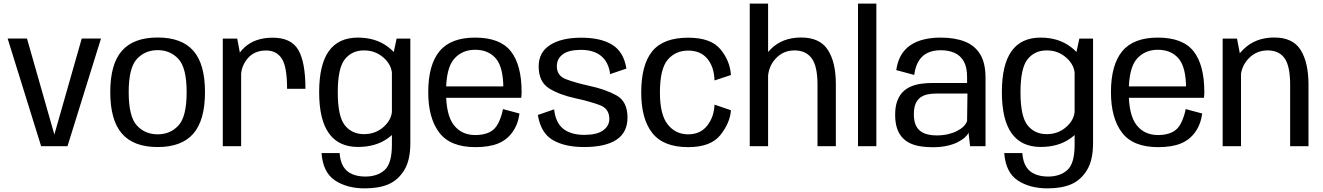

<svg xmlns="http://www.w3.org/2000/svg" viewBox="-20 -805 7282 1057"><path d="M206.5 0H351.5L536 -593H430L279 -63.5H279.5L128.5 -593H22Z M848 4.5Q980.5 4.5 1044.5 -69.5Q1108.5 -143.5 1108.5 -298Q1108.5 -452.5 1044.5 -525.5Q980.5 -598.5 848 -598.5Q715.5 -598.5 651.2 -525.5Q587 -452.5 587 -298Q587 -143.5 651.2 -69.5Q715.5 4.5 848 4.5ZM848 -65.5Q778.5 -65.5 733.5 -114.2Q688.5 -163 688.5 -297.5Q688.5 -431.5 733.5 -480.2Q778.5 -529 848 -529Q917.5 -529 962.5 -480.2Q1007.5 -431.5 1007.5 -297.5Q1007.5 -163 962.5 -114.2Q917.5 -65.5 848 -65.5Z M1560.5 -316H1661.5Q1661.5 -463 1622.2 -530.2Q1583 -597.5 1481.5 -597.5Q1384 -597.5 1326 -544Q1268 -490.5 1268 -414.5L1307 -386Q1307 -440.5 1343.8 -483.8Q1380.5 -527 1445 -527Q1502 -527 1531.2 -482.5Q1560.5 -438 1560.5 -316ZM1206.5 0H1307.5V-478L1286 -592.5H1206.5Z M1988 232Q2065 232 2117.8 209.8Q2170.5 187.5 2204.8 132.8Q2239 78 2239 -17V-592.5H2163.5L2137.5 -471.5V-7.5Q2137.5 95 2097.5 131Q2057.5 167 1991 167Q1951 167 1919.8 154Q1888.5 141 1870.8 112.8Q1853 84.5 1849.5 37.5H1750Q1758 144.5 1824.2 188.2Q1890.5 232 1988 232ZM1951 4Q2048.5 4 2115.2 -43.8Q2182 -91.5 2182 -146L2138 -200Q2138 -148 2092.8 -107.2Q2047.5 -66.5 1984 -66.5Q1917.5 -66.5 1878.5 -115.2Q1839.5 -164 1839.5 -297Q1839.5 -430 1878.5 -478.8Q1917.5 -527.5 1984 -527.5Q2047.5 -527.5 2092.8 -486.5Q2138 -445.5 2138 -394L2181.5 -445.5Q2181.5 -498 2114.5 -548Q2047.5 -598 1950 -598Q1843.5 -598 1790.2 -523.5Q1737 -449 1737 -297.5Q1737 -146 1790.8 -71Q1844.5 4 1951 4Z M2597 5V-61.5Q2521 -61.5 2478.2 -116.8Q2435.5 -172 2435.5 -297.5Q2435.5 -430 2479.8 -480.5Q2524 -531 2595.5 -531Q2669 -531 2710 -482.8Q2751 -434.5 2751 -318.5L2756.5 -329.5H2424.5V-266.5H2849.5Q2851.5 -281.5 2851.5 -299Q2851.5 -447.5 2792.2 -522.8Q2733 -598 2595.5 -598Q2461.5 -598 2399.5 -522.8Q2337.5 -447.5 2337.5 -297.5Q2337.5 -155 2398.2 -75Q2459 5 2597 5ZM2597 -61.5V5Q2672 5 2720.8 -14.5Q2769.5 -34 2800.5 -76.5Q2831.5 -119 2840 -180L2749 -204.5Q2740.5 -161 2722.8 -126Q2705 -91 2672.8 -76.2Q2640.5 -61.5 2597 -61.5Z M3195.5 4.5Q3313 4.5 3373.8 -35.8Q3434.5 -76 3434.5 -158Q3434.5 -246.5 3373.2 -280.2Q3312 -314 3222 -333Q3145 -350 3095.2 -369.2Q3045.5 -388.5 3045.5 -440Q3045.5 -481.5 3078.2 -506Q3111 -530.5 3178.5 -530.5Q3248.5 -530.5 3289.5 -496.8Q3330.5 -463 3339 -397L3428.5 -427.5Q3414 -519 3351 -558.2Q3288 -597.5 3180 -597.5Q3071 -597.5 3008.2 -557.2Q2945.5 -517 2945.5 -440Q2945.5 -355 3002.2 -319Q3059 -283 3150 -263.5Q3229 -246 3281.8 -226.5Q3334.5 -207 3334.5 -150.5Q3334.5 -111.5 3300 -87Q3265.5 -62.5 3197 -62.5Q3124.5 -62.5 3081.8 -95.2Q3039 -128 3030.5 -203L2941 -172Q2957 -73 3023 -34.2Q3089 4.5 3195.5 4.5Z M3768.5 5Q3893 5 3946 -61.8Q3999 -128.5 4004 -198L3913.5 -229Q3911.5 -163 3874 -114.2Q3836.5 -65.5 3768.5 -65.5Q3699 -65.5 3656 -119.8Q3613 -174 3613 -295.5Q3613 -425.5 3655.8 -476Q3698.5 -526.5 3768.5 -526.5Q3837 -526.5 3874.2 -481.5Q3911.5 -436.5 3913.5 -362L4004 -392Q3999 -470 3946.2 -533.8Q3893.5 -597.5 3768.5 -597.5Q3632 -597.5 3571 -523Q3510 -448.5 3510 -295.5Q3510 -150.5 3571 -72.8Q3632 5 3768.5 5Z M4107.5 0H4208.5V-785H4107.5ZM4480.5 0H4581.5V-342Q4581.5 -463 4537.2 -530.8Q4493 -598.5 4390.5 -598.5Q4286.5 -598.5 4222.5 -533.8Q4158.5 -469 4158.5 -396.5L4207 -365Q4207 -435 4249 -481.2Q4291 -527.5 4353.5 -527.5Q4416 -527.5 4448.2 -484.5Q4480.5 -441.5 4480.5 -338Z M4703.5 0H4804.5V-785H4703.5Z M5114 5.5Q5158 5.5 5192.5 -2Q5227 -9.5 5251.8 -22Q5276.5 -34.5 5291.8 -48.5Q5307 -62.5 5312 -75L5320.5 0H5405.5V-377Q5405.5 -458.5 5375.8 -506.8Q5346 -555 5290.8 -576.5Q5235.5 -598 5158.5 -598Q5108.5 -598 5066.8 -588Q5025 -578 4993 -556.8Q4961 -535.5 4941 -501.5Q4921 -467.5 4914 -419L5013 -392.5Q5019.5 -441.5 5039 -471.5Q5058.5 -501.5 5089 -515Q5119.5 -528.5 5159 -528.5Q5202 -528.5 5234.8 -514Q5267.5 -499.5 5285.8 -467.2Q5304 -435 5304 -381.5V-348H5110.5Q5079 -348 5049.5 -343.8Q5020 -339.5 4994.2 -328.5Q4968.5 -317.5 4949.2 -297.8Q4930 -278 4919 -247.5Q4908 -217 4908 -173.5Q4908 -128.5 4919 -97Q4930 -65.5 4949.8 -45.2Q4969.5 -25 4995.5 -14Q5021.5 -3 5051.8 1.2Q5082 5.5 5114 5.5ZM5136 -59.5Q5111.5 -59.5 5089 -64.5Q5066.5 -69.5 5048.8 -82Q5031 -94.5 5021 -117.2Q5011 -140 5011 -176Q5011 -212 5020.8 -234.5Q5030.5 -257 5047.8 -269Q5065 -281 5087 -285.5Q5109 -290 5133.5 -290H5306L5304 -139Q5299 -123.5 5284.8 -109.2Q5270.5 -95 5248.5 -83.8Q5226.5 -72.5 5198 -66Q5169.5 -59.5 5136 -59.5Z M5746.5 232Q5823.5 232 5876.2 209.8Q5929 187.5 5963.2 132.8Q5997.5 78 5997.5 -17V-592.5H5922L5896 -471.5V-7.5Q5896 95 5856 131Q5816 167 5749.5 167Q5709.5 167 5678.2 154Q5647 141 5629.2 112.8Q5611.5 84.5 5608 37.5H5508.5Q5516.5 144.5 5582.8 188.2Q5649 232 5746.5 232ZM5709.5 4Q5807 4 5873.8 -43.8Q5940.5 -91.5 5940.5 -146L5896.5 -200Q5896.5 -148 5851.2 -107.2Q5806 -66.5 5742.5 -66.5Q5676 -66.5 5637 -115.2Q5598 -164 5598 -297Q5598 -430 5637 -478.8Q5676 -527.5 5742.5 -527.5Q5806 -527.5 5851.2 -486.5Q5896.5 -445.5 5896.5 -394L5940 -445.5Q5940 -498 5873 -548Q5806 -598 5708.5 -598Q5602 -598 5548.8 -523.5Q5495.5 -449 5495.5 -297.5Q5495.5 -146 5549.2 -71Q5603 4 5709.5 4Z M6355.5 5V-61.5Q6279.5 -61.5 6236.8 -116.8Q6194 -172 6194 -297.5Q6194 -430 6238.2 -480.5Q6282.5 -531 6354 -531Q6427.5 -531 6468.5 -482.8Q6509.5 -434.5 6509.5 -318.5L6515 -329.5H6183V-266.5H6608Q6610 -281.5 6610 -299Q6610 -447.5 6550.8 -522.8Q6491.5 -598 6354 -598Q6220 -598 6158 -522.8Q6096 -447.5 6096 -297.5Q6096 -155 6156.8 -75Q6217.5 5 6355.5 5ZM6355.5 -61.5V5Q6430.5 5 6479.2 -14.5Q6528 -34 6559 -76.5Q6590 -119 6598.5 -180L6507.5 -204.5Q6499 -161 6481.2 -126Q6463.5 -91 6431.2 -76.2Q6399 -61.5 6355.5 -61.5Z M6711 0H6812V-477.5L6790 -592.5H6711ZM7082.5 0H7183.5V-339Q7183.5 -460 7140.8 -529.2Q7098 -598.5 6995 -598.5Q6891.5 -598.5 6825.8 -533.8Q6760 -469 6760 -396.5L6809 -365Q6809 -435 6852.2 -481.2Q6895.5 -527.5 6958.5 -527.5Q7021 -527.5 7051.8 -484.5Q7082.5 -441.5 7082.5 -338Z"/></svg>

Font: Anybody UltraCondensed Thin
Style: Regular
Weight: 400
Version: Version 1.111